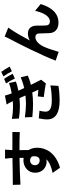

<svg xmlns="http://www.w3.org/2000/svg" viewBox="1015 -1917 970 3040"><g transform="rotate(-90 1500.0 -397.0)"><path d="M404 -328C404 -379 443 -406 480 -406C507 -406 529 -395 543 -374C557 -285 521 -254 479 -254C440 -254 404 -282 404 -328ZM930 -686C878 -687 743 -686 644 -686C644 -698 645 -709 645 -717C645 -733 649 -786 651 -802H508C511 -786 515 -748 517 -716C518 -708 518 -698 519 -685C385 -683 206 -678 93 -679L96 -558C218 -565 370 -571 520 -573L521 -508C509 -510 496 -511 483 -511C375 -511 285 -437 285 -325C285 -205 379 -144 455 -144C471 -144 486 -146 499 -149C451 -98 376 -69 282 -49L364 68C605 0 681 -162 681 -291C681 -343 669 -391 644 -429C644 -472 644 -524 643 -574C776 -574 869 -572 929 -569Z M1146 -268C1138 -231 1129 -180 1129 -135C1129 3 1242 62 1427 62C1525 62 1607 53 1660 43L1668 -84C1599 -70 1518 -62 1424 -62C1296 -62 1252 -101 1252 -162C1252 -187 1259 -227 1267 -257ZM1796 -554C1761 -538 1702 -517 1626 -499C1615 -523 1605 -543 1598 -559L1584 -591C1645 -603 1695 -617 1729 -630L1706 -739C1661 -723 1605 -707 1542 -696C1527 -734 1515 -772 1507 -804L1365 -777C1383 -750 1397 -723 1415 -687L1418 -680C1387 -677 1355 -676 1322 -676C1276 -676 1205 -681 1138 -694L1143 -582C1217 -571 1281 -567 1333 -567C1379 -567 1424 -570 1466 -574L1485 -531L1508 -479C1465 -474 1419 -471 1370 -471C1318 -471 1242 -477 1162 -488L1167 -370C1246 -362 1319 -359 1379 -359C1442 -359 1502 -364 1556 -371L1599 -274C1572 -276 1533 -280 1494 -284L1483 -189C1550 -181 1644 -167 1699 -156L1758 -231C1731 -283 1702 -340 1676 -393C1743 -409 1794 -428 1823 -442ZM1699 -786C1730 -741 1751 -702 1776 -647L1852 -681C1832 -721 1797 -781 1772 -817ZM1810 -828C1842 -785 1864 -747 1891 -694L1966 -729C1945 -768 1908 -827 1882 -862Z M2583 -751 2442 -808C2424 -766 2406 -734 2393 -708C2341 -614 2132 -198 2060 -1L2199 47C2215 -5 2248 -116 2274 -173C2309 -254 2365 -322 2432 -322C2467 -322 2487 -302 2490 -267C2493 -227 2492 -147 2496 -93C2500 -22 2551 44 2660 44C2813 44 2904 -68 2956 -238L2849 -326C2820 -203 2767 -92 2681 -92C2649 -92 2622 -107 2618 -145C2613 -187 2616 -266 2614 -310C2610 -392 2565 -440 2491 -440C2453 -440 2416 -431 2379 -410C2427 -498 2502 -635 2551 -705C2562 -722 2573 -739 2583 -751Z"/></g></svg>

Font: Noto Sans Japanese Bold
Style: Bold
Weight: 700
Designer: Ryoko NISHIZUKA (kana & ideographs); Paul D. Hunt (Latin, Greek & Cyrillic); Wenlong ZHANG (bopomofo); Sandoll Communica
Foundry: Adobe Systems Incorporated
Version: Version 1.000;PS 1;hotconv 1.0.78;makeotf.lib2.5.61930